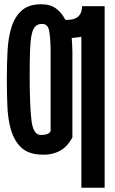

<svg xmlns="http://www.w3.org/2000/svg" viewBox="-20 -723 540 899"><path d="M361 156V-551Q353 -549 338.5 -547.5Q324 -546 316 -545Q317 -530 318 -510Q319 -490 319 -481V-80Q295 -34 257 -15Q219 4 170 1Q110 -2 78 -33.5Q46 -65 31.5 -114.5Q17 -164 14.5 -227.5Q12 -291 12 -358Q12 -425 15.5 -487.5Q19 -550 34.5 -598Q50 -646 82.5 -674.5Q115 -703 173 -703Q215 -703 242 -683.5Q269 -664 286 -630H295Q305 -630 317 -632Q329 -634 339.5 -640.5Q350 -647 357 -660Q364 -673 364 -694H470V156ZM171 -91Q209 -91 217 -109V-489Q216 -552 209.5 -581.5Q203 -611 177 -611Q156 -611 144.5 -598.5Q133 -586 127.5 -557.5Q122 -529 120.5 -481.5Q119 -434 119 -365Q119 -233 127 -162Q135 -91 171 -91Z"/></svg>

Font: D2Coding
Style: Bold
Weight: 700
Monospace: yes
Designer: Yong-Rak Park; Jeong-Hwan Yoon; Sang-Min Lee;
Foundry: NHN Corporation
Version: Version 1.3.2; Build 20180524